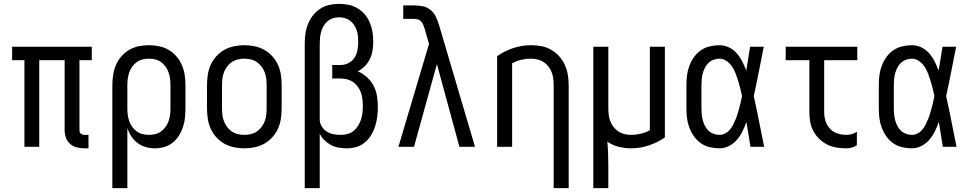

<svg xmlns="http://www.w3.org/2000/svg" viewBox="-20 -763 5040 998"><path d="M440 8H419Q399 8 379 3Q359 -2 344 -15.5Q329 -29 322.5 -48Q316 -67 316 -87V-450H184V0H107V-450H43V-520H457V-450H393V-87Q393 -82 394.5 -77Q396 -72 400 -68.5Q404 -65 409 -63.5Q414 -62 419 -62H440Z M564 215V-320Q564 -347 568 -373.5Q572 -400 582.5 -424.5Q593 -449 610.5 -469.5Q628 -490 651 -503.5Q674 -517 700.5 -522.5Q727 -528 754 -528Q781 -528 807.5 -522.5Q834 -517 857 -503.5Q880 -490 897.5 -469.5Q915 -449 925.5 -424.5Q936 -400 940 -373.5Q944 -347 944 -320V-200Q944 -175 941.5 -150.5Q939 -126 931 -102.5Q923 -79 910 -58Q897 -37 877.5 -21.5Q858 -6 834 1Q810 8 785 8Q761 8 738 1.5Q715 -5 696 -19Q677 -33 663.5 -53Q650 -73 642 -96V215ZM754 -62Q771 -62 787.5 -66Q804 -70 817.5 -80Q831 -90 841 -104Q851 -118 856.5 -134Q862 -150 864 -166.5Q866 -183 866 -200V-320Q866 -337 864 -353.5Q862 -370 856.5 -386Q851 -402 841 -416Q831 -430 817.5 -440Q804 -450 787.5 -454Q771 -458 754 -458Q737 -458 720.5 -454Q704 -450 690.5 -440Q677 -430 667 -416Q657 -402 651.5 -386Q646 -370 644 -353.5Q642 -337 642 -320V-200Q642 -183 644 -166.5Q646 -150 651.5 -134Q657 -118 667 -104Q677 -90 690.5 -80Q704 -70 720.5 -66Q737 -62 754 -62Z M1250 8Q1223 8 1196.5 2.5Q1170 -3 1146.5 -16Q1123 -29 1104.5 -49.5Q1086 -70 1075 -94.5Q1064 -119 1060 -146Q1056 -173 1056 -200V-320Q1056 -347 1060 -374Q1064 -401 1075 -425.5Q1086 -450 1104.5 -470.5Q1123 -491 1146.5 -504Q1170 -517 1196.5 -522.5Q1223 -528 1250 -528Q1277 -528 1303.5 -522.5Q1330 -517 1353.5 -504Q1377 -491 1395.5 -470.5Q1414 -450 1425 -425.5Q1436 -401 1440 -374Q1444 -347 1444 -320V-200Q1444 -173 1440 -146Q1436 -119 1425 -94.5Q1414 -70 1395.5 -49.5Q1377 -29 1353.5 -16Q1330 -3 1303.5 2.5Q1277 8 1250 8ZM1250 -62Q1267 -62 1284 -66Q1301 -70 1315 -79.5Q1329 -89 1339.5 -103Q1350 -117 1356 -133Q1362 -149 1364 -166Q1366 -183 1366 -200V-320Q1366 -337 1364 -354Q1362 -371 1356 -387Q1350 -403 1339.5 -417Q1329 -431 1315 -440.5Q1301 -450 1284 -454Q1267 -458 1250 -458Q1233 -458 1216 -454Q1199 -450 1185 -440.5Q1171 -431 1160.5 -417Q1150 -403 1144 -387Q1138 -371 1136 -354Q1134 -337 1134 -320V-200Q1134 -183 1136 -166Q1138 -149 1144 -133Q1150 -117 1160.5 -103Q1171 -89 1185 -79.5Q1199 -70 1216 -66Q1233 -62 1250 -62Z M1564 215V-535Q1564 -561 1567.5 -587Q1571 -613 1580.5 -637Q1590 -661 1606 -682Q1622 -703 1643.5 -717Q1665 -731 1690.5 -737Q1716 -743 1742 -743Q1767 -743 1792 -738Q1817 -733 1838.5 -720Q1860 -707 1876.5 -687.5Q1893 -668 1902.5 -645Q1912 -622 1916 -597Q1920 -572 1920 -547Q1920 -524 1916.5 -501Q1913 -478 1903 -457Q1893 -436 1876.5 -419.5Q1860 -403 1840 -392Q1866 -381 1887.5 -361.5Q1909 -342 1922 -317Q1935 -292 1939.5 -264Q1944 -236 1944 -208Q1944 -183 1941 -157.5Q1938 -132 1930.5 -108Q1923 -84 1910 -62Q1897 -40 1877.5 -23.5Q1858 -7 1833.5 0.5Q1809 8 1784 8Q1762 8 1741 4.5Q1720 1 1701 -9Q1682 -19 1666.5 -34Q1651 -49 1642 -69V215ZM1753 -62Q1770 -62 1787.5 -67Q1805 -72 1818.5 -83Q1832 -94 1841.5 -109.5Q1851 -125 1856.5 -141.5Q1862 -158 1864 -176Q1866 -194 1866 -211Q1866 -229 1864 -246.5Q1862 -264 1856.5 -280.5Q1851 -297 1840.5 -311.5Q1830 -326 1816 -336Q1802 -346 1785 -350.5Q1768 -355 1750 -355H1707V-425H1750Q1771 -425 1791 -435Q1811 -445 1822.5 -463Q1834 -481 1838 -502.5Q1842 -524 1842 -545Q1842 -561 1840.5 -576Q1839 -591 1834 -605.5Q1829 -620 1820.5 -633Q1812 -646 1799.5 -655.5Q1787 -665 1772 -669Q1757 -673 1742 -673Q1726 -673 1710.5 -668Q1695 -663 1682.5 -652.5Q1670 -642 1662 -628Q1654 -614 1649.5 -598.5Q1645 -583 1643.5 -567Q1642 -551 1642 -535V-137Q1644 -118 1654.5 -102.5Q1665 -87 1681 -77.5Q1697 -68 1715.5 -65Q1734 -62 1753 -62Z M2132 0H2051L2210 -535L2187 -614Q2184 -624 2180 -634Q2176 -644 2168.5 -652Q2161 -660 2150 -662.5Q2139 -665 2129 -665H2076V-735H2129Q2152 -735 2175 -731Q2198 -727 2216.5 -712.5Q2235 -698 2245 -677Q2255 -656 2262 -633L2449 0H2368L2251 -430Z M2858 215V-320Q2858 -337 2856 -354Q2854 -371 2847.5 -387.5Q2841 -404 2830.5 -417.5Q2820 -431 2805.5 -440.5Q2791 -450 2774 -454Q2757 -458 2740 -458Q2714 -458 2689 -452Q2664 -446 2642 -434V0H2564V-471Q2602 -498 2647.5 -513Q2693 -528 2740 -528Q2767 -528 2794 -523Q2821 -518 2844.5 -504.5Q2868 -491 2886.5 -470.5Q2905 -450 2916 -425.5Q2927 -401 2931.5 -374Q2936 -347 2936 -320V215Z M3064 215V-520H3142V-200Q3142 -183 3144 -166Q3146 -149 3152.5 -132.5Q3159 -116 3169.5 -102.5Q3180 -89 3194.5 -79.5Q3209 -70 3226 -66Q3243 -62 3260 -62Q3286 -62 3311 -68Q3336 -74 3358 -86V-520H3436V-49Q3398 -22 3352.5 -7Q3307 8 3260 8Q3228 8 3195.5 0Q3163 -8 3137 -27Q3140 6 3141 40Q3142 74 3142 107V215Z M3720 8Q3695 8 3669.5 2Q3644 -4 3623 -18.5Q3602 -33 3587 -54.5Q3572 -76 3563 -100Q3554 -124 3551 -149Q3548 -174 3548 -200V-320Q3548 -346 3551 -371Q3554 -396 3563 -420Q3572 -444 3587 -465.5Q3602 -487 3623 -501.5Q3644 -516 3669.5 -522Q3695 -528 3720 -528Q3746 -528 3769.5 -516.5Q3793 -505 3810 -485.5Q3827 -466 3838.5 -443Q3850 -420 3859 -396Q3864 -427 3869 -458Q3874 -489 3879 -520H3950Q3937 -456 3924.5 -391.5Q3912 -327 3898 -263Q3913 -198 3925.5 -132Q3938 -66 3952 0H3881Q3876 -32 3870.5 -64Q3865 -96 3860 -128V-129Q3851 -104 3839.5 -80.5Q3828 -57 3811 -37Q3794 -17 3770 -4.5Q3746 8 3720 8ZM3720 -62Q3736 -62 3750 -69.5Q3764 -77 3774 -89Q3784 -101 3791 -115Q3798 -129 3804 -143.5Q3810 -158 3814.5 -173Q3819 -188 3823 -203Q3827 -218 3830.5 -233Q3834 -248 3837 -264Q3833 -283 3828 -303Q3823 -323 3817 -342.5Q3811 -362 3804 -380.5Q3797 -399 3786 -416Q3775 -433 3757.5 -445.5Q3740 -458 3720 -458Q3705 -458 3689.5 -452.5Q3674 -447 3663 -436.5Q3652 -426 3644.5 -411.5Q3637 -397 3633 -382Q3629 -367 3627.5 -351.5Q3626 -336 3626 -320V-200Q3626 -184 3627.5 -168.5Q3629 -153 3633 -138Q3637 -123 3644.5 -108.5Q3652 -94 3663 -83.5Q3674 -73 3689.5 -67.5Q3705 -62 3720 -62Z M4379 8Q4354 8 4328.5 4Q4303 0 4280 -11.5Q4257 -23 4238.5 -41Q4220 -59 4208 -81.5Q4196 -104 4191.5 -129Q4187 -154 4187 -180V-450H4064V-520H4436V-450H4264V-180Q4264 -157 4271 -134Q4278 -111 4294 -94Q4310 -77 4333 -69.5Q4356 -62 4379 -62Q4394 -62 4408 -66Q4422 -70 4434 -78V-8Q4422 0 4408 4Q4394 8 4379 8Z M4720 8Q4695 8 4669.5 2Q4644 -4 4623 -18.5Q4602 -33 4587 -54.5Q4572 -76 4563 -100Q4554 -124 4551 -149Q4548 -174 4548 -200V-320Q4548 -346 4551 -371Q4554 -396 4563 -420Q4572 -444 4587 -465.5Q4602 -487 4623 -501.5Q4644 -516 4669.5 -522Q4695 -528 4720 -528Q4746 -528 4769.5 -516.5Q4793 -505 4810 -485.5Q4827 -466 4838.5 -443Q4850 -420 4859 -396Q4864 -427 4869 -458Q4874 -489 4879 -520H4950Q4937 -456 4924.5 -391.5Q4912 -327 4898 -263Q4913 -198 4925.5 -132Q4938 -66 4952 0H4881Q4876 -32 4870.5 -64Q4865 -96 4860 -128V-129Q4851 -104 4839.5 -80.5Q4828 -57 4811 -37Q4794 -17 4770 -4.5Q4746 8 4720 8ZM4720 -62Q4736 -62 4750 -69.5Q4764 -77 4774 -89Q4784 -101 4791 -115Q4798 -129 4804 -143.5Q4810 -158 4814.5 -173Q4819 -188 4823 -203Q4827 -218 4830.5 -233Q4834 -248 4837 -264Q4833 -283 4828 -303Q4823 -323 4817 -342.5Q4811 -362 4804 -380.5Q4797 -399 4786 -416Q4775 -433 4757.5 -445.5Q4740 -458 4720 -458Q4705 -458 4689.5 -452.5Q4674 -447 4663 -436.5Q4652 -426 4644.5 -411.5Q4637 -397 4633 -382Q4629 -367 4627.5 -351.5Q4626 -336 4626 -320V-200Q4626 -184 4627.5 -168.5Q4629 -153 4633 -138Q4637 -123 4644.5 -108.5Q4652 -94 4663 -83.5Q4674 -73 4689.5 -67.5Q4705 -62 4720 -62Z"/></svg>

Font: Moesevka
Style: Regular
Weight: 400
Monospace: yes
Designer: Belleve Invis
Foundry: Belleve Invis
Version: Version 32.5.0; ttfautohint (v1.8.4)